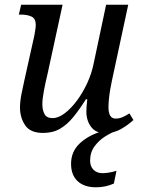

<svg xmlns="http://www.w3.org/2000/svg" viewBox="-20 -556 601 816"><path d="M427 10Q387 10 367 -17Q347 -44 347 -82Q347 -100 351 -134H345Q318 -91 292 -59Q266 -27 235.5 -9Q205 9 163 9Q109 9 87 -23.5Q65 -56 65 -99Q65 -124 71 -155Q77 -186 83 -212L122 -387Q126 -403 129 -422.5Q132 -442 132 -450Q132 -477 114 -485.5Q96 -494 68 -494H60L70 -536H246L181 -237Q174 -209 167 -172.5Q160 -136 160 -113Q160 -89 169 -71.5Q178 -54 204 -54Q228 -54 255 -74.5Q282 -95 307 -128.5Q332 -162 351 -203.5Q370 -245 378 -286L431 -536H525L455 -210Q452 -196 448.5 -176Q445 -156 443 -135.5Q441 -115 441 -101Q441 -52 471 -52Q486 -52 499.5 -57.5Q513 -63 530 -74L547 -46Q526 -26 495 -8Q464 10 427 10ZM388 240Q338 240 310 214Q282 188 282 140Q282 87 321 51.5Q360 16 421 0H475Q454 7 427.5 23.5Q401 40 382 65.5Q363 91 363 127Q363 151 377.5 165.5Q392 180 415 180Q428 180 443 177.5Q458 175 475 170L464 224Q429 240 388 240Z"/></svg>

Font: Noto Serif SemiCondensed
Style: Italic
Weight: 400
Width: 4
Italic angle: -12°
Designer: Monotype Design Team
Foundry: Monotype Imaging Inc.
Version: Version 2.013